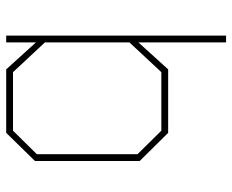

<svg xmlns="http://www.w3.org/2000/svg" viewBox="-85 -478 750 620"><g transform="rotate(-90 290.0 -168.0)"><path d="M463 187V-96L376 0H171L80 -92V-430L171 -523H376L463 -427V-523H485V187ZM178 -22H367L463 -125V-398L367 -501H178L102 -424V-99Z"/></g></svg>

Font: Tomorrow Thin
Style: Regular
Weight: 250
Designer: Tony de Marco, Monica Rizzolli
Foundry: Just in Type
Version: Version 2.002